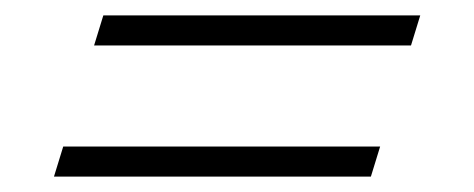

<svg xmlns="http://www.w3.org/2000/svg" viewBox="-20 -381 615 249"><path d="M114 -361H525L513 -322H102ZM62 -191H473L461 -152H50Z"/></svg>

Font: Newsreader 72pt SemiBold
Style: Italic
Weight: 600
Italic angle: -17°
Designer: Hugues Gentile
Foundry: Production Type
Version: Version 1.003; ttfautohint (v1.8.3)